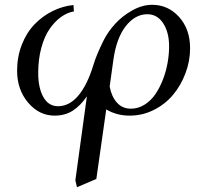

<svg xmlns="http://www.w3.org/2000/svg" viewBox="-20 -472 834 795"><path d="M50.8 -179.2Q50.8 -236.8 70.3 -286.9Q89.8 -336.9 122.8 -371.1Q155.8 -405.3 197.5 -426Q239.3 -446.8 284.2 -451.2L286.1 -424.8Q257.8 -419.9 231.9 -401.1Q206.1 -382.3 184.8 -351.3Q163.6 -320.3 150.9 -273.2Q138.2 -226.1 138.2 -169.9Q138.2 -108.4 159.4 -70.3Q180.7 -32.2 220.2 -32.2Q267.1 -32.2 304 -75.7Q340.8 -119.1 366.2 -201.2Q378.4 -243.2 409.2 -305.2Q427.2 -340.8 456.5 -373Q485.8 -405.3 527.3 -428.7Q568.8 -452.1 609.9 -452.1Q676.3 -452.1 721.7 -401.6Q767.1 -351.1 767.1 -272Q767.1 -219.2 748 -168.7Q729 -118.2 696.5 -79.3Q664.1 -40.5 616.9 -16.8Q569.8 6.8 517.1 6.8Q462.9 6.8 419.9 -19L378.9 269L298.8 303.2L292 274.9L339.8 -73.2Q313.5 -34.7 281.5 -13.9Q249.5 6.8 206.1 6.8Q142.1 6.8 96.4 -47.1Q50.8 -101.1 50.8 -179.2ZM434.1 -113.8Q441.9 -71.8 464.4 -46.9Q486.8 -22 522 -22Q551.8 -22 578.1 -38.3Q604.5 -54.7 622.8 -81.3Q641.1 -107.9 654.3 -141.8Q667.5 -175.8 673.8 -211.2Q680.2 -246.6 680.2 -279.8Q680.2 -337.9 655.8 -375.5Q631.3 -413.1 589.8 -413.1Q539.1 -413.1 500.2 -363Q461.4 -313 449.2 -222.2Z"/></svg>

Font: Dihjauti
Style: Bold Italic
Weight: 700
Italic angle: -9°
Designer: T. Christopher White
Version: Version 3.0.0